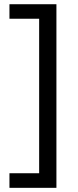

<svg xmlns="http://www.w3.org/2000/svg" viewBox="-20 -734 369 912"><path d="M24.9 88.9H166V-645H24.9V-713.9H248V158.2H24.9Z"/></svg>

Font: f08745844
Style: Regular
Weight: 400
Foundry: Ascender Corporation
Version: Version 1.10